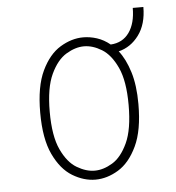

<svg xmlns="http://www.w3.org/2000/svg" viewBox="-47 -648 645 703"><g transform="rotate(-5 275.0 -297.0)"><path d="M276 11Q233.5 11 191.8 -14.2Q150 -39.5 122.8 -97Q95.5 -154.5 95.5 -251Q95.5 -347 122.8 -404.2Q150 -461.5 191.8 -486.8Q233.5 -512 276 -512Q301 -512 326.5 -503.8Q352 -495.5 374.5 -477Q418.5 -479.5 442.5 -513.2Q466.5 -547 466.5 -603.5H505.5Q505.5 -540.5 476 -500.5Q446.5 -460.5 401.5 -449.5Q426 -418.5 441.2 -369.5Q456.5 -320.5 456.5 -251Q456.5 -154.5 429.2 -97Q402 -39.5 360.5 -14.2Q319 11 276 11ZM276 -22Q308 -22 341.2 -42Q374.5 -62 397.5 -111.8Q420.5 -161.5 420.5 -251Q420.5 -339 397.5 -388.8Q374.5 -438.5 341.2 -458.8Q308 -479 276 -479Q244.5 -479 210.8 -458.8Q177 -438.5 153.8 -388.8Q130.5 -339 130.5 -251Q130.5 -161.5 153.8 -111.8Q177 -62 210.8 -42Q244.5 -22 276 -22Z"/></g></svg>

Font: Trispace SemiCondensed Thin
Style: Regular
Weight: 100
Width: 4
Designer: Tyler Finck
Foundry: Etcetera Type Company
Version: Version 1.210; ttfautohint (v1.8.3)